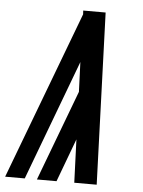

<svg xmlns="http://www.w3.org/2000/svg" viewBox="-56 -777 608 819"><g transform="rotate(5 248.5 -367.5)"><path d="M81 0H-3L268 -719L267 -735H363L389 0H293L286 -185L217 0H133L279 -388L274 -515Z"/></g></svg>

Font: Iosevka Term Curly
Style: Bold Italic
Weight: 700
Italic angle: -9°
Designer: Belleve Invis
Foundry: Belleve Invis
Version: Version 32.3.0